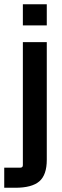

<svg xmlns="http://www.w3.org/2000/svg" viewBox="-52 -689 292 907"><path d="M169 -569H56V-669H169ZM44 103Q56 103 56 91V-490H169V66Q169 137 134 167.5Q99 198 20 198H-32V103Z"/></svg>

Font: Gemunu Libre
Style: Bold
Weight: 700
Designer: Puspanada Ekanayake, Sola Matas, Pathum Egodawatta, Kosala Senevirathne
Foundry: mooniak
Version: Version 1.100